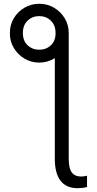

<svg xmlns="http://www.w3.org/2000/svg" viewBox="-20 -780 506 1004"><path d="M31.7 -606.4Q31.2 -649.4 52 -684.3Q72.8 -719.2 107.9 -739.7Q143.1 -760.3 185.5 -760.3Q227.5 -760.3 262.5 -739.7Q297.4 -719.2 318.4 -684.6Q339.4 -649.9 339.4 -606.9V49.3Q339.4 100.6 355.5 121.8Q371.6 143.1 403.8 143.1Q419.4 143.1 435.1 138.7V197.8Q425.8 200.7 411.9 202.4Q397.9 204.1 386.7 204.1Q266.6 204.1 266.6 49.3V-476.1Q229.5 -452.6 185.5 -452.6Q143.1 -452.6 107.9 -473.6Q72.8 -494.6 52 -529.5Q31.2 -564.5 31.7 -606.4ZM185.5 -520Q221.2 -520 246.1 -543.2Q271 -566.4 270.5 -607.9Q270.5 -648.4 245.6 -672.1Q220.7 -695.8 185.5 -695.8Q149.4 -695.8 124.5 -672.1Q99.6 -648.4 99.6 -607.9Q99.6 -566.4 124.5 -543.2Q149.4 -520 185.5 -520Z"/></svg>

Font: Inter Display Light
Style: Regular
Weight: 300
Designer: Rasmus Andersson
Foundry: rsms
Version: Version 4.000;git-a52131595